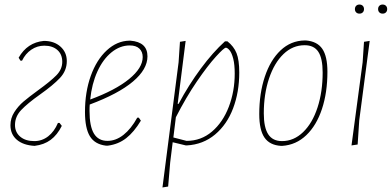

<svg xmlns="http://www.w3.org/2000/svg" viewBox="-20 -636 1724 845"><path d="M26 -85Q26 -116 43 -142.5Q60 -169 83.5 -189Q107 -209 148 -239Q202 -278 228 -304.5Q254 -331 254 -364Q254 -397 232.5 -416Q211 -435 175 -435Q144 -435 118 -417.5Q92 -400 77 -369H70L62 -382Q100 -449 173 -456Q218 -456 246 -431Q274 -406 274 -367Q274 -325 244 -293Q214 -261 156 -220Q101 -181 73.5 -152Q46 -123 46 -86Q46 -54 69 -34.5Q92 -15 131 -15Q165 -15 192 -36Q219 -57 235 -95H242L252 -82Q232 -42 203 -20.5Q174 1 132 6Q82 3 54 -21Q26 -45 26 -85Z M591 -118 600 -105Q570 -55 535.5 -28Q501 -1 455 5H446Q397 -1 375.5 -36.5Q354 -72 354 -143Q354 -231 379.5 -302Q405 -373 450 -414.5Q495 -456 549 -457H554Q629 -451 629 -388Q629 -331 565 -277Q501 -223 375 -176Q374 -167 374 -148Q374 -80 393.5 -48Q413 -16 453 -16Q490 -16 523.5 -42.5Q557 -69 584 -118ZM377 -198Q488 -239 548 -288Q608 -337 608 -385Q608 -408 593.5 -422Q579 -436 551 -436Q508 -436 470.5 -405.5Q433 -375 408.5 -321Q384 -267 377 -198Z M1033 -317Q1033 -231 1006 -159.5Q979 -88 926.5 -44Q874 0 802 4H798L740 -10L729 79L720 185L695 189L766 -362L772 -452L797 -456L762 -179H766Q811 -263 864 -334.5Q917 -406 970 -454H981Q1009 -432 1021 -402Q1033 -372 1033 -317ZM1013 -312Q1013 -352 1006.5 -377.5Q1000 -403 990.5 -414.5Q981 -426 974 -426Q966 -426 930 -386.5Q894 -347 846.5 -277.5Q799 -208 754 -120L743 -31L801 -16Q865 -16 913 -57Q961 -98 987 -166Q1013 -234 1013 -312Z M1326 -458Q1376 -454 1398.5 -421Q1421 -388 1421 -320Q1421 -229 1397 -156.5Q1373 -84 1328 -41Q1283 2 1222 6H1217Q1167 3 1144 -30.5Q1121 -64 1121 -134Q1121 -225 1145.5 -298.5Q1170 -372 1215 -414.5Q1260 -457 1321 -458ZM1141 -137Q1141 -75 1160.5 -45Q1180 -15 1221 -15Q1273 -15 1314 -54.5Q1355 -94 1377.5 -163Q1400 -232 1400 -317Q1400 -379 1381 -408Q1362 -437 1321 -437Q1268 -437 1227.5 -398Q1187 -359 1164 -290.5Q1141 -222 1141 -137Z M1561 -106 1554 0 1527 4 1576 -362 1582 -452 1607 -456ZM1582 -596Q1582 -587 1576.5 -581.5Q1571 -576 1562 -576Q1553 -576 1547.5 -581.5Q1542 -587 1542 -596Q1542 -605 1547.5 -610.5Q1553 -616 1562 -616Q1571 -616 1576.5 -610.5Q1582 -605 1582 -596ZM1684 -596Q1684 -587 1678.5 -581.5Q1673 -576 1664 -576Q1655 -576 1649.5 -581.5Q1644 -587 1644 -596Q1644 -605 1649.5 -610.5Q1655 -616 1664 -616Q1673 -616 1678.5 -610.5Q1684 -605 1684 -596Z"/></svg>

Font: Luna Sans Thin
Style: Italic
Weight: 250
Italic angle: -7°
Designer: Juan Pablo del Peral
Foundry: Huerta Tipografica
Version: Version 2.001; ttfautohint (v1.5)